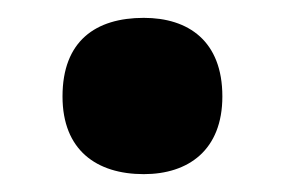

<svg xmlns="http://www.w3.org/2000/svg" viewBox="-20 -526 319 215"><path d="M50 -418C50 -358 88 -331 141 -331C191 -331 229 -358 229 -418C229 -480 191 -506 141 -506C87 -506 50 -480 50 -418Z"/></svg>

Font: Noto Sans Malayalam UI SemiCondensed ExtraBold
Style: Regular
Weight: 800
Width: 4
Designer: Jelle Bosma - Monotype Design Team
Foundry: Monotype Imaging Inc.
Version: Version 2.104